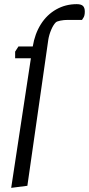

<svg xmlns="http://www.w3.org/2000/svg" viewBox="-20 -731 429 926"><path d="M34 175 129 -450H53V-482L69 -507H138Q148 -568 177 -614Q206 -660 251 -685.5Q296 -711 350 -711Q371 -711 380 -702.5Q389 -694 389 -675Q389 -655 382 -645Q375 -635 376 -635H307Q288 -635 271 -631.5Q254 -628 249 -623Q237 -611 227 -587.5Q217 -564 213 -540L112 165Z"/></svg>

Font: Faustina VF Beta
Style: Italic
Weight: 400
Italic angle: -8°
Designer: Alfonso Garcia
Foundry: Omnibus-Type
Version: Version 1.006